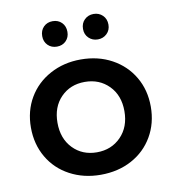

<svg xmlns="http://www.w3.org/2000/svg" viewBox="-78 -750 750 825"><g transform="rotate(-10 297.0 -337.0)"><path d="M296 -497Q372 -497 431.5 -464.5Q491 -432 524.5 -375Q558 -318 558 -245.5Q558 -173 524.5 -115.5Q491 -58 431.5 -26Q372 6 296 6Q222 6 162 -26Q102 -58 68.5 -115.5Q35 -173 35 -245.5Q35 -318 68.5 -375Q102 -432 162 -464.5Q222 -497 296 -497ZM296.5 -92Q360 -92 401.5 -134.5Q443 -177 443 -246Q443 -315 401.5 -357Q360 -399 296.5 -399Q233 -399 192 -357Q151 -315 151 -246Q151 -177 192 -134.5Q233 -92 296.5 -92ZM151 -624Q151 -649 166.5 -664.5Q182 -680 206 -680Q230 -680 245.5 -664.5Q261 -649 261 -624Q261 -600 245.5 -584.5Q230 -569 206 -569Q182 -569 166.5 -584.5Q151 -600 151 -624ZM329 -624Q329 -649 345 -664.5Q361 -680 384.5 -680Q408 -680 424 -664.5Q440 -649 440 -624Q440 -600 424 -584.5Q408 -569 384.5 -569Q361 -569 345 -584.5Q329 -600 329 -624Z"/></g></svg>

Font: Montserrat Ace
Style: Bold
Weight: 600
Designer: Julieta Ulanovsky
Foundry: Julieta Ulanovsky
Version: Version 1